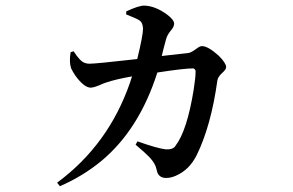

<svg xmlns="http://www.w3.org/2000/svg" viewBox="-20 -600 1040 681"><path d="M553.7 -401.4 648.4 -412.1Q658.2 -413.1 678.7 -428.7Q689.5 -436.5 696.3 -436.5Q717.8 -436.5 755.9 -402.3Q781.2 -377 782.2 -362.3Q782.2 -353.5 766.6 -339.8Q752.9 -327.1 751 -314.5Q728.5 -153.3 677.7 -49.8Q651.4 2.9 603.5 23.4Q585.9 31.2 569.3 31.2Q545.9 31.2 538.1 11.7Q536.1 4.9 534.2 -2.9Q528.3 -28.3 491.2 -60.5Q481.4 -69.3 460.9 -86.9L467.8 -98.6Q536.1 -74.2 567.4 -70.3Q589.8 -68.4 600.6 -80.1Q601.6 -82 602.5 -83Q643.6 -136.7 667 -282.2Q673.8 -325.2 673.8 -347.7Q671.9 -356.4 665 -357.4Q632.8 -357.4 538.1 -342.8Q473.6 -140.6 339.8 -29.3Q273.4 25.4 192.4 60.5L182.6 47.9Q365.2 -86.9 441.4 -307.6Q444.3 -318.4 448.2 -329.1Q388.7 -318.4 357.4 -307.6Q347.7 -304.7 333 -297.9Q311.5 -289.1 301.8 -289.1Q278.3 -289.1 247.1 -332Q237.3 -346.7 232.4 -357.4Q224.6 -379.9 230.5 -415L241.2 -418Q263.7 -382.8 280.3 -377Q288.1 -374 296.9 -374Q320.3 -374 466.8 -390.6Q487.3 -474.6 487.3 -499Q486.3 -520.5 473.6 -528.3Q464.8 -534.2 427.7 -548.8V-559.6Q471.7 -580.1 491.2 -580.1Q531.2 -579.1 573.2 -547.9Q596.7 -530.3 597.7 -516.6Q597.7 -503.9 584 -489.3Q573.2 -475.6 569.3 -461.9Q556.6 -415 553.7 -401.4Z"/></svg>

Font: GenYoMin JP SemiBold
Style: Regular
Weight: 600
Version: Version 1.001;PS 1;hotconv 16.6.51;makeotf.lib2.5.65220 DEVE